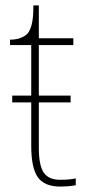

<svg xmlns="http://www.w3.org/2000/svg" viewBox="-20 -677 326 707"><path d="M202 10Q144 10 119.5 -24Q95 -58 95 -141V-300H25V-325H95V-511H17V-531Q38 -531 53.5 -536.5Q69 -542 79 -551Q89 -560 96 -584Q103 -608 103 -657H123V-536H250V-511H123V-325H240V-300H123V-132Q123 -68 141 -41.5Q159 -15 201 -15Q218 -15 230.5 -16Q243 -17 259 -20V5Q243 8 229.5 9Q216 10 202 10Z"/></svg>

Font: Noto Serif Thin
Style: Regular
Weight: 100
Designer: Monotype Design Team
Foundry: Monotype Imaging Inc.
Version: Version 2.015